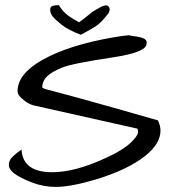

<svg xmlns="http://www.w3.org/2000/svg" viewBox="-20 -732 683 753"><path d="M64.5 -145.5Q69.3 -56.6 184.6 -56.6Q275.4 -56.6 396.5 -113.3Q482.4 -152.3 511.7 -193.4Q521.5 -206.1 521.5 -214.4Q521.5 -222.7 518.6 -227.5L113.3 -318.4Q95.7 -322.3 79.1 -335Q48.8 -356.4 48.8 -374Q48.8 -441.4 144.5 -496.1Q250 -555.7 426.8 -585.9Q466.8 -592.8 486.3 -593.8Q492.2 -591.8 504.4 -590.3Q516.6 -588.9 529.3 -585.9Q559.6 -579.1 554.7 -560.5Q554.7 -527.3 427.7 -507.8Q263.7 -483.4 223.1 -466.8Q182.6 -450.2 164.6 -432.6Q146.5 -415 145.5 -390.6Q145.5 -385.7 168 -379.9Q190.4 -374 221.7 -365.7Q252.9 -357.4 302.7 -343.8Q423.8 -310.5 599.6 -259.8Q609.4 -238.3 609.4 -219.7Q609.4 -168 548.8 -120.1Q480.5 -66.4 359.4 -29.3Q258.8 1 199.2 1Q149.4 1 104.5 -16.6Q59.6 -34.2 37.1 -50.8Q14.6 -67.4 14.6 -85.4Q14.6 -103.5 29.8 -117.7Q44.9 -131.8 53.2 -137.2Q61.5 -142.6 64.5 -145.5ZM210.9 -711.9Q221.7 -693.4 237.8 -678.7Q253.9 -664.1 290 -644.5Q316.4 -664.1 326.2 -672.4Q335.9 -680.7 341.3 -684.6Q346.7 -688.5 353 -691.9Q359.4 -695.3 377.9 -706.1Q398.4 -715.8 406.2 -706.1Q410.2 -701.2 410.2 -694.8Q410.2 -688.5 405.3 -679.7Q377 -643.6 359.4 -631.8Q336.9 -616.2 296.9 -595.7Q247.1 -614.3 220.7 -635.7Q194.3 -657.2 185.5 -668.9Q176.8 -680.7 176.8 -693.4Q176.8 -706.1 186.5 -709Q196.3 -711.9 210.9 -711.9Z"/></svg>

Font: Architects Daughter
Style: Regular
Weight: 400
Designer: Kimberly Geswein
Foundry: Kimberly Geswein
Version: Version 1.002 2010